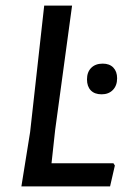

<svg xmlns="http://www.w3.org/2000/svg" viewBox="-20 -662 455 682"><path d="M383 -82 388 -74 371 0H56L87 -193L137 -642H236L176 -201L163 -82ZM345 -436Q369 -436 382.5 -422Q396 -408 396 -384Q396 -358 381 -342.5Q366 -327 341 -327Q316 -327 302.5 -341Q289 -355 289 -380Q289 -406 304 -421Q319 -436 345 -436Z"/></svg>

Font: Alegreya Sans SC Medium
Style: Italic
Weight: 500
Italic angle: -7°
Designer: Juan Pablo del Peral
Foundry: Huerta Tipografica
Version: Version 2.007